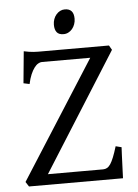

<svg xmlns="http://www.w3.org/2000/svg" viewBox="-55 -842 634 885"><g transform="rotate(-5 261.5 -399.5)"><path d="M483.9 -143.1Q482.9 -127.4 482.2 -108.4Q481.4 -89.4 480.7 -70.1Q480 -50.8 479.2 -32.5Q478.5 -14.2 478 0H43L28.8 -22L376 -566.4H151.9Q144 -566.4 134.8 -561Q125.5 -555.7 116.7 -543.9Q107.9 -532.2 100.1 -513.9Q92.3 -495.6 86.9 -470.2L59.1 -476.1L73.2 -623Q86.4 -620.1 97.4 -618.4Q108.4 -616.7 118.9 -616Q129.4 -615.2 140.6 -615.2H466.8L479 -594.2L134.8 -48.8H390.1Q400.4 -48.8 408.7 -53.5Q417 -58.1 424.6 -69.3Q432.1 -80.6 439.9 -100.1Q447.8 -119.6 457 -149.9ZM319.8 -752.4Q319.8 -738.8 315.4 -726.6Q311 -714.4 303.5 -705.3Q295.9 -696.3 285.6 -690.9Q275.4 -685.5 263.2 -685.5Q241.2 -685.5 231.7 -697.8Q222.2 -710 222.2 -732.4Q222.2 -746.1 226.6 -758.3Q231 -770.5 238.8 -779.5Q246.6 -788.6 256.6 -793.7Q266.6 -798.8 278.3 -798.8Q319.8 -798.8 319.8 -752.4Z"/></g></svg>

Font: Gentium Plus Eur
Style: Regular
Weight: 400
Designer: J. Victor Gaultney, Annie Olsen, Iska Routamaa, Becca Hirsbrunner
Foundry: SIL International
Version: Version 5.000